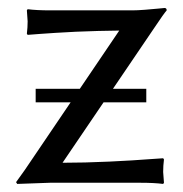

<svg xmlns="http://www.w3.org/2000/svg" viewBox="-20 -455 456 478"><path d="M135.7 -49.8Q189.9 -49.8 252.4 -52.7Q314.9 -55.7 350.6 -58.6L386.2 -61L388.2 -58.1Q386.2 -42.5 386.2 -26.9Q386.2 -26.4 388.2 0L386.2 2.9Q363.3 0 330.1 0H104L22.9 2.9L20 -1.5Q21 -2.9 42 -32.2L155.8 -200.2H68.8V-233.9H178.7L276.9 -378.9Q226.1 -378.4 168.9 -376Q111.3 -373 80.1 -370.6L48.8 -368.2L46.9 -371.1Q48.8 -386.7 48.8 -401.9Q48.8 -402.8 46.9 -429.2L48.8 -432.1Q71.3 -429.2 105 -429.2H309.1Q321.8 -429.2 340.8 -430.7Q359.9 -432.1 374 -433.6Q388.2 -435.1 389.6 -435.1Q395 -435.1 395 -429.2Q387.7 -420.9 365.2 -387.2L261.2 -233.9H344.2V-200.2H237.8Z"/></svg>

Font: Linux Biolinum
Style: Regular
Weight: 400
Designer: Philipp H. Poll
Foundry: Philipp H. Poll
Version: Version 0.6.4